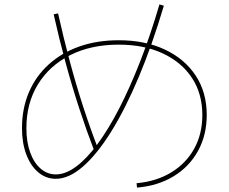

<svg xmlns="http://www.w3.org/2000/svg" viewBox="-20 -823 1040 873"><path d="M601 10Q691 2 758.5 -39Q826 -80 863 -147Q900 -214 900 -300Q900 -397 853 -468.5Q806 -540 720.5 -580Q635 -620 520 -620Q394 -620 299.5 -572.5Q205 -525 152.5 -439.5Q100 -354 100 -240Q100 -178 117 -130.5Q134 -83 164.5 -56.5Q195 -30 234 -30Q278 -30 326 -65.5Q374 -101 423.5 -168Q473 -235 522 -330Q571 -425 617.5 -544Q664 -663 705 -803L725 -797Q672 -618 611 -473Q550 -328 485.5 -224.5Q421 -121 357 -65.5Q293 -10 234 -10Q189 -10 154 -39.5Q119 -69 99.5 -121Q80 -173 80 -240Q80 -330 111.5 -403.5Q143 -477 201.5 -530Q260 -583 340.5 -611.5Q421 -640 520 -640Q640 -640 730 -597.5Q820 -555 870 -479Q920 -403 920 -300Q920 -209 880.5 -137Q841 -65 769.5 -21.5Q698 22 603 30ZM409 -136Q373 -230 340 -331Q307 -432 278 -539Q249 -646 224 -758L244 -762Q269 -650 297.5 -543.5Q326 -437 358.5 -337Q391 -237 427 -144Z"/></svg>

Font: M PLUS 2 Thin Thin
Style: Regular
Weight: 250
Version: Version 1.001